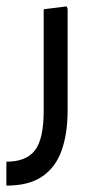

<svg xmlns="http://www.w3.org/2000/svg" viewBox="-20 -382 287 602"><path d="M0 200V125Q62 125 89.5 89.5Q117 54 117 -35V-353L189 -362L192 -354V-35Q192 36 173.5 89Q155 142 113 171Q71 200 0 200Z"/></svg>

Font: Fustat
Style: Regular
Weight: 400
Designer: Mohamed Gaber, Khaled Hosny, Laura Garcia Mut
Foundry: Kief Type Foundry, Alif Type Foundry, Hard Type Foundry
Version: Version 1.007